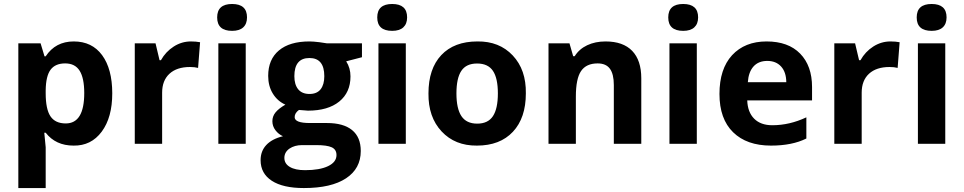

<svg xmlns="http://www.w3.org/2000/svg" viewBox="-20 -728 4878 972"><path d="M211.3 17.7V224H72.8V-508.6H185.5L205.3 -442.9H211.3Q260.9 -518.2 353.4 -518.2Q445.9 -518.2 497 -448.7Q548 -379.2 548.3 -256.3Q548.5 -133.5 494.9 -61.4Q441.4 10.6 352.4 9.1Q261.9 9.1 211.3 -56.1H204.2Q211.3 10.1 211.3 17.7ZM406.5 -256.8Q406.5 -332.7 383.2 -369.8Q360 -407 309.9 -407Q259.9 -407 236.1 -375.1Q212.3 -343.3 211.3 -271V-256.3Q211.3 -174.9 235.6 -139Q259.9 -103.1 312.9 -103.1Q406.5 -103.1 406.5 -256.8Z M946.4 -518.2Q972.7 -518.2 992.9 -514.2L982.8 -384.2Q965.6 -388.8 941.9 -388.8Q875.1 -388.8 838 -354.7Q800.8 -320.5 800.8 -258.8V0H662.3V-508.6H767.4L787.7 -423.2H794.7Q819 -466.6 859.5 -492.4Q899.9 -518.2 946.4 -518.2Z M1224 -508.6V0H1085.4V-508.6ZM1155.2 -571.8Q1079.4 -571.8 1079.4 -639.8Q1079.4 -707.8 1155 -707.8Q1230.5 -707.8 1230.5 -640Q1230.5 -607.2 1211.3 -589.5Q1192.1 -571.8 1155.2 -571.8Z M1445.4 24.3Q1419.6 42.5 1419.6 71.5Q1419.6 100.6 1447.2 117Q1474.7 133.5 1524.3 133.5Q1598.6 133.5 1641.1 113Q1683.5 92.5 1683.5 57.1Q1683.5 28.8 1659.3 17.7Q1635 6.6 1580.9 6.6H1509.1Q1471.7 6.6 1445.4 24.3ZM1812.4 -508.6V-438.3L1732.6 -417.6Q1754.3 -383.7 1754.3 -341.3Q1754.3 -259.9 1697.4 -213.9Q1640.5 -167.8 1538.9 -167.8L1493.4 -171.4Q1471.7 -155.7 1471.7 -135Q1471.7 -105.2 1548.5 -105.2H1635Q1718.9 -105.2 1762.6 -69.3Q1806.4 -33.4 1806.4 36.4Q1806.4 125.4 1731.8 174.7Q1657.2 224 1518.2 224Q1412.5 224 1355.9 187.1Q1299.3 150.2 1299.3 82.9Q1299.3 36.9 1328.1 6.1Q1356.9 -24.8 1412.5 -38.4Q1390.3 -48 1374.6 -68.5Q1358.9 -89 1358.9 -114.3Q1358.9 -139.5 1374.9 -159Q1390.8 -178.5 1424.7 -198.2Q1384.2 -216.4 1361 -254.6Q1337.7 -292.7 1337.7 -343.8Q1337.7 -427.2 1392.1 -472.7Q1446.4 -518.2 1546.5 -518.2Q1565.7 -518.2 1597.8 -514.2Q1629.9 -510.1 1635 -508.6ZM1546.5 -434.3Q1470.2 -434.3 1470.2 -342.3Q1470.2 -299.8 1489.6 -276Q1509.1 -252.3 1546.8 -252.3Q1584.4 -252.3 1603.1 -276Q1621.8 -299.8 1621.8 -342.3Q1621.8 -434.3 1546.5 -434.3Z M2034.4 -508.6V0H1895.9V-508.6ZM1965.6 -571.8Q1889.8 -571.8 1889.8 -639.8Q1889.8 -707.8 1965.4 -707.8Q2041 -707.8 2041 -640Q2041 -607.2 2021.7 -589.5Q2002.5 -571.8 1965.6 -571.8Z M2475.5 -369.3Q2450.5 -406.5 2395.3 -406.5Q2340.2 -406.5 2315.5 -369.3Q2290.7 -332.2 2290.7 -255.1Q2290.7 -178 2316 -140Q2341.3 -102.1 2395.9 -102.1Q2450.5 -102.1 2475.5 -140Q2500.5 -178 2500.5 -255.1Q2500.5 -332.2 2475.5 -369.3ZM2396.9 -518.2Q2507.6 -519.7 2575.8 -447.2Q2644.1 -374.6 2642.1 -255.3Q2642.1 -130.9 2576.6 -60.9Q2511.1 9.1 2394.3 9.1Q2283.6 10.1 2215.6 -62.7Q2147.6 -135.5 2149.1 -255.3Q2149.1 -379.7 2213.9 -448.9Q2279.1 -518.2 2396.9 -518.2Z M3226.5 -331.6V0H3087.5V-297.3Q3087.5 -352.9 3067.7 -379.9Q3048 -407 3005.6 -407Q2947.9 -407 2921.6 -368.3Q2895.3 -329.6 2895.3 -239.1V0H2756.8V-508.6H2863L2881.7 -443.4H2889.3Q2912 -479.8 2952.7 -499Q2993.4 -518.2 3045.5 -518.2Q3134.5 -518.2 3180.5 -470.4Q3226.5 -422.6 3226.5 -331.6Z M3507.6 -508.6V0H3369.1V-508.6ZM3438.8 -571.8Q3363 -571.8 3363 -639.8Q3363 -707.8 3438.6 -707.8Q3514.2 -707.8 3514.2 -640Q3514.2 -607.2 3494.9 -589.5Q3475.7 -571.8 3438.8 -571.8Z M3765.9 -311.9H3960.6Q3960.1 -363 3934.3 -391.3Q3908.5 -419.6 3864.3 -419.6Q3820 -419.6 3794.7 -391.6Q3769.5 -363.5 3765.9 -311.9ZM4062.2 -26.8Q3990.4 9.1 3883.2 9.1Q3760.4 9.1 3691.4 -58.4Q3622.3 -125.9 3622.3 -252.3Q3622.3 -378.7 3686 -448.4Q3750.8 -518.2 3860.7 -518.2Q3970.7 -518.2 4030.8 -456.5Q4091 -394.8 4091 -287.2V-219.9H3762.9Q3764.9 -160.3 3798 -127.1Q3831.1 -94 3889.8 -94Q3977.2 -94 4062.2 -134Z M4487.9 -518.2Q4514.2 -518.2 4534.4 -514.2L4524.3 -384.2Q4507.1 -388.8 4483.3 -388.8Q4416.6 -388.8 4379.4 -354.7Q4342.3 -320.5 4342.3 -258.8V0H4203.7V-508.6H4308.9L4329.1 -423.2H4336.2Q4360.5 -466.6 4400.9 -492.4Q4441.4 -518.2 4487.9 -518.2Z M4765.4 -508.6V0H4626.9V-508.6ZM4696.7 -571.8Q4620.8 -571.8 4620.8 -639.8Q4620.8 -707.8 4696.4 -707.8Q4772 -707.8 4772 -640Q4772 -607.2 4752.8 -589.5Q4733.6 -571.8 4696.7 -571.8Z"/></svg>

Font: Khula
Style: Bold
Weight: 700
Designer: Erin McLaughlin, Steve Matteson
Version: Version 1.000;PS 1.0;hotconv 1.0.72;makeotf.lib2.5.5900; ttf